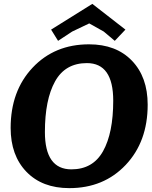

<svg xmlns="http://www.w3.org/2000/svg" viewBox="-20 -953 787 992"><path d="M743 -412Q743 -221 629.5 -101Q516 19 338 19Q198 19 116.5 -65.5Q35 -150 35 -292Q35 -483 148.5 -603.5Q262 -724 440 -724Q580 -724 661.5 -639.5Q743 -555 743 -412ZM212 -271Q212 -78 349 -78Q460 -78 512.5 -172Q565 -266 565 -433Q565 -627 429 -627Q317 -627 264.5 -532.5Q212 -438 212 -271ZM457 -933 628 -800 573 -742 516 -790 441 -832 353 -790 280 -742 244 -800Z"/></svg>

Font: Andada SC
Style: Bold Italic
Weight: 700
Italic angle: -8.29999°
Designer: Carolina Giovagnoli
Foundry: Carolina Giovagnoli
Version: Version 1.003